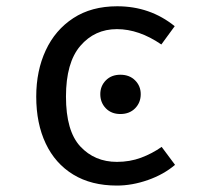

<svg xmlns="http://www.w3.org/2000/svg" viewBox="-20 -571 655 603"><path d="M347.2 -62.6Q387.7 -62.6 422.8 -75.6Q457.9 -88.7 487.7 -109.7L529.7 -53.3Q494.4 -23.1 444.6 -5.6Q394.9 11.8 347.2 11.8Q266.7 11.8 210 -22.8Q153.3 -57.4 123.6 -120.3Q93.8 -183.1 93.8 -267.7Q93.8 -348.7 123.6 -412.8Q153.3 -476.9 210.3 -514.1Q267.2 -551.3 348.2 -551.3Q451.3 -551.3 528.7 -488.7L486.7 -431.3Q416.4 -479.5 347.2 -479.5Q277.4 -479.5 232.3 -426.9Q187.2 -374.4 187.2 -267.7Q187.2 -159.5 232.3 -111Q277.4 -62.6 347.2 -62.6ZM358 -336.3Q386.6 -336.3 404.3 -318.6Q422 -300.9 422 -275.3Q422 -248.8 404.3 -230.8Q386.6 -212.9 358 -212.9Q329.9 -212.9 312.4 -230.8Q295 -248.8 295 -275.3Q295 -300.9 312.4 -318.6Q329.9 -336.3 358 -336.3Z"/></svg>

Font: FiraCode Nerd Font
Style: Regular
Weight: 400
Designer: Carrois Corporate, Edenspiekermann AG, Nikita Prokopov
Foundry: Carrois Corporate, Edenspiekermann AG, Nikita Prokopov
Version: Version 6.002;Nerd Fonts 2.2.2